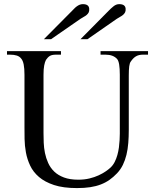

<svg xmlns="http://www.w3.org/2000/svg" viewBox="-20 -915 763 950"><path d="M687 -644.5Q666.5 -644.5 652.6 -636.2Q638.7 -627.9 627.4 -610.8Q621.6 -604 619.4 -586.9Q617.2 -569.8 617.2 -542V-272.5Q617.2 -238.3 614.7 -207.3Q612.3 -176.3 605.7 -149.2Q599.1 -122.1 587.9 -99.1Q576.7 -76.2 559.1 -57.6Q541 -38.6 521.5 -24.9Q502 -11.2 478.5 -2.2Q455.1 6.8 426.3 11.2Q397.5 15.6 360.8 15.6Q293 15.6 247.3 0.5Q201.7 -14.6 172.9 -39.3Q144 -64 129.2 -95.7Q114.3 -127.4 108.2 -160.9Q102.1 -194.3 101.6 -227.1Q101.1 -259.8 101.1 -285.6V-545.4Q101.1 -576.2 97.2 -595.9Q93.3 -615.7 84.5 -625.5Q76.7 -635.7 63.2 -640.1Q49.8 -644.5 29.8 -644.5H14.6V-662.1H281.7V-644.5H256.8Q236.8 -644.5 226.6 -638.2Q216.3 -631.8 207.5 -618.7Q202.1 -608.9 198.7 -591.1Q195.3 -573.2 195.3 -545.4V-256.3Q195.3 -234.9 196.3 -209.2Q197.3 -183.6 202.4 -158.2Q207.5 -132.8 218.3 -108.9Q229 -85 248 -66.4Q267.1 -47.9 296.4 -36.9Q325.7 -25.9 367.7 -25.9Q397.5 -25.9 422.6 -32Q447.8 -38.1 467.8 -47.4Q487.8 -56.6 502.7 -66.9Q517.6 -77.1 526.4 -85.4Q539.1 -97.2 547.4 -113.5Q555.7 -129.9 560.8 -148.2Q565.9 -166.5 568.4 -185.5Q570.8 -204.6 571.8 -221.9Q572.8 -239.3 572.8 -253.4V-545.4Q572.8 -576.2 569.6 -595.7Q566.4 -615.2 559.1 -623.5Q539.6 -644.5 502.4 -644.5H477.5V-662.1H712.4V-644.5ZM421.4 -871.6Q422.4 -860.4 418.7 -853.3Q415 -846.2 408.4 -840.8Q401.9 -835.4 393.6 -831.1Q385.3 -826.7 377.4 -821.3L232.9 -721.2H197.3L335.9 -860.8Q341.8 -866.7 347.7 -872.8Q353.5 -878.9 359.9 -883.5Q366.2 -888.2 373.8 -891.4Q381.3 -894.5 390.1 -894.5Q419.9 -894.5 421.4 -871.6ZM601.6 -871.6Q602.5 -860.4 598.6 -853.3Q594.7 -846.2 588.1 -840.8Q581.5 -835.4 573.2 -831.1Q564.9 -826.7 557.1 -821.3L413.1 -721.2H378.4L516.6 -860.8Q527.8 -872.6 541.3 -883.5Q554.7 -894.5 569.8 -894.5Q600.1 -894.5 601.6 -871.6Z"/></svg>

Font: Doulos SIL
Style: Regular
Weight: 400
Designer: Walt Agee, Victor Gaultney, Peter Martin, Debbi Hosken
Foundry: SIL International
Version: Version 4.110; 2011; Maintenance release